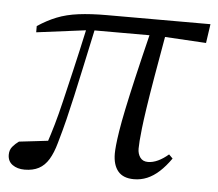

<svg xmlns="http://www.w3.org/2000/svg" viewBox="-43 -497 628 553"><g transform="rotate(5 271.0 -220.0)"><path d="M47 12Q26 12 12 2Q-2 -8 -2 -27Q-2 -41 6 -50.5Q14 -60 24 -67Q48 -70 71.5 -72.5Q95 -75 118 -78L115 -66H104Q114 -96 122.5 -125.5Q131 -155 140 -193Q149 -231 161.5 -284Q174 -337 191 -415H215Q200 -345 189.5 -296.5Q179 -248 171 -212Q163 -176 155 -143.5Q147 -111 136 -73Q128 -44 116.5 -25Q105 -6 88 3Q71 12 47 12ZM46 -385V-403Q73 -421 100.5 -432Q128 -443 163 -447.5Q198 -452 244 -452H544L536 -397L399 -405H202ZM363 12Q332 12 317 -6Q302 -24 302 -57Q302 -66 303.5 -81.5Q305 -97 309 -122.5Q313 -148 321 -186.5Q329 -225 342 -281Q355 -337 374 -414L420 -422Q406 -343 396.5 -287.5Q387 -232 381.5 -195Q376 -158 373.5 -135.5Q371 -113 370 -99.5Q369 -86 369 -77Q369 -62 376.5 -51.5Q384 -41 399 -41Q413 -41 428 -48Q443 -55 458 -68L469 -57Q453 -34 436 -18.5Q419 -3 401 4.5Q383 12 363 12Z"/></g></svg>

Font: Source Serif 4 60pt
Style: Italic
Weight: 400
Italic angle: -12°
Version: Version 4.004;hotconv 1.0.116;makeotfexe 2.5.65601